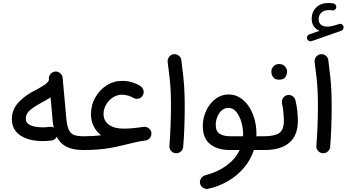

<svg xmlns="http://www.w3.org/2000/svg" viewBox="-20 -977 2313 1281"><path d="M59.1 -181.6Q59.1 -246.6 103.8 -294.2Q148.4 -341.8 216.3 -375.5Q246.6 -391.1 273.2 -408.2Q299.8 -425.3 306.6 -442.9L306.2 -449.2Q304.2 -467.8 316.7 -482.7Q329.1 -497.6 347.7 -499.5Q366.2 -501.5 381.1 -489Q396 -476.6 397.9 -457.5L422.4 -188Q427.2 -134.8 439.9 -109.1Q452.6 -83.5 476.3 -75.7Q500 -67.9 536.6 -67.9H537.1Q556.2 -67.9 569.6 -54.4Q583 -41 583 -22Q583 -2.9 569.6 10.5Q556.2 23.9 537.1 23.9H536.6Q466.8 23.9 423.8 2.2Q380.9 -19.5 358.4 -64.9Q347.7 -43 323.7 -39.6Q294.9 -35.6 270.5 -35.6Q169.4 -35.6 114.3 -74.5Q59.1 -113.3 59.1 -181.6ZM311 -130.9Q325.2 -132.8 338.4 -126Q333 -150.4 330.6 -179.7L317.4 -327.1Q303.2 -317.9 287.6 -309.1Q272 -300.3 255.4 -291.5Q213.4 -269 182.6 -244.1Q151.9 -219.2 151.9 -186.5Q151.9 -127.4 270.5 -127.4Q278.8 -127.4 289.6 -128.4Q300.3 -129.4 311 -130.9Z M491.2 -22Q491.2 -41 504.6 -54.4Q518.1 -67.9 537.1 -67.9Q602.5 -67.9 654.3 -74.2Q622.6 -99.1 604.7 -135.3Q586.9 -171.4 586.9 -215.8Q586.9 -274.9 615 -325.4Q643.1 -376 690.4 -406.7Q737.8 -437.5 795.9 -437.5Q861.3 -437.5 916.5 -402.8Q932.6 -393.1 937.3 -374.5Q941.9 -356 932.1 -339.8Q922.9 -323.7 904.5 -319.1Q886.2 -314.5 869.1 -324.2Q854.5 -333.5 833.7 -339.4Q813 -345.2 793.9 -345.2Q761.7 -345.2 733.6 -327.1Q705.6 -309.1 688.2 -279.5Q670.9 -250 670.9 -215.8Q670.9 -171.4 706.5 -145Q742.2 -118.7 804.7 -118.7Q832 -118.7 862.1 -121.3Q892.1 -124 935.1 -130.4Q957.5 -133.8 974.6 -119.1Q975.1 -118.7 975.6 -118.2Q975.6 -118.2 976.1 -117.7Q987.3 -107.4 989.7 -92.8Q991.2 -83.5 988.8 -74.2Q985.4 -59.1 973.1 -49.3Q972.7 -49.3 972.7 -48.8Q972.2 -48.8 972.2 -48.3Q962.9 -42 952.1 -40Q915.5 -34.7 883.1 -27.8Q850.6 -21 814 -11.2Q763.7 1.5 720.5 9.3Q677.2 17.1 633.3 20.5Q589.4 23.9 537.1 23.9Q518.1 23.9 504.6 10.5Q491.2 -2.9 491.2 -22Z M1098.6 -563.5Q1096.7 -582 1108.2 -597.4Q1119.6 -612.8 1138.2 -615.2Q1156.7 -617.7 1172.4 -606Q1188 -594.2 1189.9 -575.7Q1198.2 -513.2 1203.1 -465.3Q1208 -417.5 1210.2 -370.6Q1212.4 -323.7 1212.4 -264.2Q1212.4 -197.8 1210 -127.7Q1207.5 -57.6 1202.1 2.9Q1200.7 21.5 1185.8 34.2Q1170.9 46.9 1152.3 45.4Q1133.3 43.5 1120.8 28.8Q1108.4 14.2 1110.4 -4.4Q1115.2 -64.5 1117.9 -134Q1120.6 -203.6 1120.6 -268.6Q1120.6 -324.7 1118.7 -367.9Q1116.7 -411.1 1111.8 -456.5Q1106.9 -502 1098.6 -563.5Z M1515.1 23.9Q1430.7 23.9 1381.8 -15.4Q1333 -54.7 1333 -135.7Q1333 -189.9 1355.5 -238.3Q1377.9 -286.6 1417 -316.7Q1456.1 -346.7 1504.9 -346.7Q1547.9 -346.7 1582.3 -324.7Q1616.7 -302.7 1640.9 -265.6Q1665 -228.5 1678 -181.9Q1690.9 -135.3 1690.9 -85.9Q1690.9 -76.7 1690.4 -67.9H1743.7Q1762.7 -67.9 1776.1 -54.4Q1789.6 -41 1789.6 -22Q1789.6 -2.9 1776.1 10.5Q1762.7 23.9 1743.7 23.9H1673.8Q1651.9 90.8 1606.7 143.6Q1561.5 196.3 1500 231.9Q1438.5 267.6 1368.2 282.7Q1350.1 286.1 1334 275.1Q1317.9 264.2 1314.5 246.1Q1311 227.5 1322 212.2Q1333 196.8 1351.1 191.9Q1434.1 169.9 1492.4 126.7Q1550.8 83.5 1578.6 23.9ZM1514.6 -67.9H1601.6Q1602.1 -75.2 1602.1 -83Q1602.1 -120.6 1590.8 -160.9Q1579.6 -201.2 1557.6 -229.2Q1535.6 -257.3 1502.9 -257.3Q1478.5 -257.3 1459.5 -240.5Q1440.4 -223.6 1429.9 -197.5Q1419.4 -171.4 1419.4 -143.6Q1419.4 -101.1 1445.3 -84.5Q1471.2 -67.9 1514.6 -67.9Z M1697.8 -22Q1697.8 -41 1711.2 -54.4Q1724.6 -67.9 1743.7 -67.9Q1812.5 -67.9 1843.3 -89.6Q1874 -111.3 1874 -171.4Q1874 -191.9 1870.8 -225.6Q1867.7 -259.3 1860.8 -291Q1858.4 -309.6 1869.9 -325Q1881.3 -340.3 1899.9 -343.3Q1918.5 -345.7 1933.6 -334.2Q1948.7 -322.8 1952.1 -304.2Q1960.4 -268.1 1963.9 -232.2Q1967.3 -196.3 1967.3 -170.9Q1967.3 -73.7 1910.4 -24.9Q1853.5 23.9 1743.7 23.9Q1724.6 23.9 1711.2 10.5Q1697.8 -2.9 1697.8 -22ZM1790.5 -499.5Q1790.5 -519 1804.9 -534.4Q1819.3 -549.8 1842.3 -549.8Q1858.4 -549.8 1869.6 -543.2Q1880.9 -536.6 1887.2 -526.4Q1895.5 -514.2 1895.5 -499Q1895.5 -482.9 1884.8 -464.1Q1874 -445.3 1842.3 -445.3Q1821.3 -445.3 1810.1 -454.6Q1798.8 -463.9 1794.4 -476.1Q1790.5 -486.3 1790.5 -499.5Z M2029.3 -717.3Q2025.9 -726.1 2030 -735.1Q2034.2 -744.1 2043.5 -747.6L2112.3 -771.5Q2088.4 -780.8 2074 -801Q2059.6 -821.3 2059.6 -851.6Q2059.6 -897 2089.4 -927Q2119.1 -957 2169.4 -957Q2188.5 -957 2203.1 -954.6Q2212.9 -952.6 2218.8 -945.3Q2224.6 -938 2223.6 -929.2Q2223.1 -919.9 2215.3 -912.8Q2207.5 -905.8 2197.8 -907.7Q2187 -909.7 2174.8 -909.7Q2142.1 -909.7 2124 -892.6Q2106 -875.5 2106 -848.6Q2106 -824.2 2121.6 -811.8Q2137.2 -799.3 2164.1 -799.3Q2178.2 -799.3 2195.8 -803.2Q2213.4 -807.1 2241.7 -816.4Q2252 -820.3 2260.7 -814.9Q2269.5 -809.6 2272 -799.8Q2274.4 -790.5 2269.8 -782.5Q2265.1 -774.4 2257.3 -772L2059.1 -702.6Q2049.8 -699.2 2041.3 -703.9Q2032.7 -708.5 2029.3 -717.3ZM2079.1 -563.5Q2077.1 -582 2088.6 -597.4Q2100.1 -612.8 2118.7 -615.2Q2137.2 -617.7 2152.8 -606Q2168.5 -594.2 2170.4 -575.7Q2178.7 -513.2 2183.6 -465.3Q2188.5 -417.5 2190.7 -370.6Q2192.9 -323.7 2192.9 -264.2Q2192.9 -197.8 2190.4 -127.7Q2188 -57.6 2182.6 2.9Q2181.2 21.5 2166.3 34.2Q2151.4 46.9 2132.8 45.4Q2113.8 43.5 2101.3 28.8Q2088.9 14.2 2090.8 -4.4Q2095.7 -64.5 2098.4 -134Q2101.1 -203.6 2101.1 -268.6Q2101.1 -324.7 2099.1 -367.9Q2097.2 -411.1 2092.3 -456.5Q2087.4 -502 2079.1 -563.5Z"/></svg>

Font: Mikhak Medium
Style: Regular
Weight: 500
Designer: Amin Abedi
Version: Version 3.3